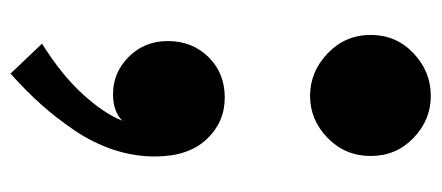

<svg xmlns="http://www.w3.org/2000/svg" viewBox="-250 -380 815 354"><g transform="rotate(90 157.0 -203.5)"><path d="M61 126Q118.2 90.3 153.8 51.3Q189.5 12.2 203.1 -22Q186 -4.9 153.8 -4.9Q114.3 -4.9 85.2 -33.9Q56.2 -63 56.2 -106Q56.2 -150.9 85.7 -180.9Q115.2 -210.9 160.2 -210.9Q206.1 -210.9 237.5 -177.2Q269 -143.6 269 -82Q269 -43.5 256.6 -5.9Q244.1 31.7 221.2 65.7Q198.2 99.6 173.3 127.4Q148.4 155.3 116.2 184.1ZM157.2 -590.8Q201.7 -590.8 234.9 -558.8Q268.1 -526.9 268.1 -480Q268.1 -433.1 234.9 -400.6Q201.7 -368.2 157.2 -368.2Q112.8 -368.2 78.9 -400.6Q44.9 -433.1 44.9 -480Q44.9 -526.9 78.6 -558.8Q112.3 -590.8 157.2 -590.8Z"/></g></svg>

Font: Cakra Normal
Style: Regular
Weight: 400
Designer: Lucia Kollert, Vojtech Kollert
Foundry: OoM Type
Version: Version 1.000;Glyphs 3.1.1 (3148)